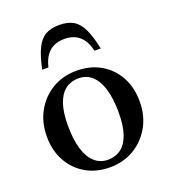

<svg xmlns="http://www.w3.org/2000/svg" viewBox="-130 -791 794 897"><g transform="rotate(-20 266.5 -343.0)"><path d="M267.5 -25.5Q304.5 -25.5 331.8 -45.8Q359 -66 373.8 -108.2Q388.5 -150.5 388.5 -216.5Q388.5 -286.5 374 -334Q359.5 -381.5 332 -406Q304.5 -430.5 265.5 -430.5Q228.5 -430.5 201.2 -410.2Q174 -390 159.2 -347.8Q144.5 -305.5 144.5 -239.5Q144.5 -170 159 -122.2Q173.5 -74.5 201.2 -50Q229 -25.5 267.5 -25.5ZM264 11Q196.5 11 144.8 -19Q93 -49 63.8 -102Q34.5 -155 34.5 -224.5Q34.5 -295 65.2 -349.8Q96 -404.5 149 -435.8Q202 -467 269 -467Q337 -467 388.8 -437Q440.5 -407 469.5 -354.2Q498.5 -301.5 498.5 -231.5Q498.5 -161 467.5 -106.2Q436.5 -51.5 383.5 -20.2Q330.5 11 264 11ZM266.5 -626Q237 -626 214.2 -615.5Q191.5 -605 175.8 -583Q160 -561 152 -526H121Q134.5 -591.5 152.8 -628.2Q171 -665 198.2 -680.2Q225.5 -695.5 266.5 -695.5Q307.5 -695.5 334.8 -680.2Q362 -665 380.2 -628.2Q398.5 -591.5 412 -526H381Q373 -561 357.2 -583Q341.5 -605 318.8 -615.5Q296 -626 266.5 -626Z"/></g></svg>

Font: Newsreader 36pt Medium
Style: Regular
Weight: 500
Designer: Hugues Gentile
Foundry: Production Type
Version: Version 1.003